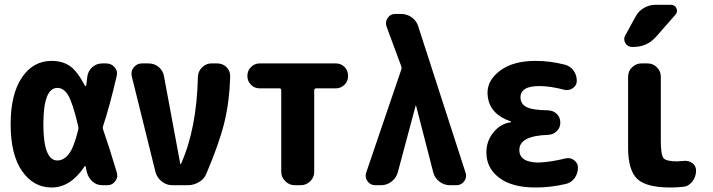

<svg xmlns="http://www.w3.org/2000/svg" viewBox="-20 -790 3040 819"><path d="M313.5 -235.4Q315.4 -244.1 313.5 -252Q290 -351.6 271 -383.3Q252 -415 224.6 -415Q165 -415 165 -260.3Q165 -105.5 224.6 -105.5Q252 -105.5 273.4 -132.8Q294.9 -160.2 313.5 -235.4ZM419.9 -237.3Q442.4 -173.8 478.5 -53.7Q484.4 -34.2 471.7 -17.1Q459 0 438.5 0H417Q391.6 0 374 -16.1Q356.4 -32.2 350.6 -55.7Q349.6 -59.6 347.7 -67.4Q345.7 -75.2 345.7 -79.1Q345.7 -81.1 343.8 -81.5Q341.8 -82 340.8 -80.1Q281.2 9.8 200.2 9.8Q123 9.8 74.2 -60.1Q25.4 -129.9 25.4 -259.8Q25.4 -387.7 73.2 -459Q121.1 -530.3 200.2 -530.3Q245.1 -530.3 276.9 -509.3Q308.6 -488.3 342.8 -423.8Q343.8 -422.9 345.7 -422.9Q347.7 -422.9 347.7 -424.8Q348.6 -430.7 350.1 -443.8Q351.6 -457 352.5 -462.9Q355.5 -487.3 373.5 -503.4Q391.6 -519.5 417 -519.5H432.6Q455.1 -519.5 469.2 -502.9Q483.4 -486.3 477.5 -464.8Q448.2 -337.9 419.9 -252.9Q417 -245.1 419.9 -237.3Z M906.2 -519.5Q930.7 -519.5 946.8 -502.9Q962.9 -486.3 961.9 -462.9Q959 -357.4 937 -267.6Q915 -177.7 861.3 -51.8Q852.5 -27.3 829.6 -13.7Q806.6 0 781.2 0H714.8Q690.4 0 670.4 -15.6Q650.4 -31.2 643.6 -54.7L542 -464.8Q537.1 -486.3 550.8 -502.9Q564.5 -519.5 585 -519.5H613.3Q638.7 -519.5 657.2 -503.9Q675.8 -488.3 679.7 -463.9L749 -90.8Q749 -89.8 750 -89.8Q752 -89.8 752 -90.8Q819.3 -241.2 824.2 -462.9Q825.2 -486.3 842.3 -502.9Q859.4 -519.5 881.8 -519.5Z M1412.1 -519.5Q1434.6 -519.5 1449.7 -504.4Q1464.8 -489.3 1464.8 -465.8Q1464.8 -443.4 1449.2 -428.2Q1433.6 -413.1 1412.1 -413.1H1329.1Q1320.3 -413.1 1320.3 -404.3V-56.6Q1320.3 -33.2 1303.2 -16.6Q1286.1 0 1262.7 0H1237.3Q1213.9 0 1196.8 -17.1Q1179.7 -34.2 1179.7 -56.6V-404.3Q1179.7 -413.1 1171.9 -413.1H1087.9Q1065.4 -413.1 1050.3 -428.7Q1035.2 -444.3 1035.2 -465.8Q1035.2 -489.3 1050.8 -504.4Q1066.4 -519.5 1087.9 -519.5Z M1764.6 -675.8 1965.8 -53.7Q1972.7 -34.2 1960.4 -17.1Q1948.2 0 1926.8 0H1899.4Q1874 0 1854 -15.6Q1834 -31.2 1828.1 -54.7L1754.9 -338.9Q1754.9 -339.8 1753.9 -339.8Q1752.9 -339.8 1752.9 -338.9L1676.8 -54.7Q1669.9 -30.3 1649.9 -15.1Q1629.9 0 1605.5 0H1581.1Q1559.6 0 1547.4 -17.1Q1535.2 -34.2 1542 -53.7L1691.4 -492.2Q1694.3 -500 1691.4 -507.8L1628.9 -676.8Q1622.1 -695.3 1633.3 -712.9Q1644.5 -730.5 1666 -730.5H1690.4Q1716.8 -730.5 1737.3 -715.3Q1757.8 -700.2 1764.6 -675.8Z M2392.6 -114.3Q2412.1 -119.1 2428.7 -106.9Q2445.3 -94.7 2445.3 -75.2Q2445.3 -49.8 2430.7 -29.8Q2416 -9.8 2391.6 -4.9Q2328.1 9.8 2264.6 9.8Q2164.1 9.8 2109.4 -31.7Q2054.7 -73.2 2054.7 -139.6Q2054.7 -188.5 2085 -225.6Q2115.2 -262.7 2159.2 -268.6Q2160.2 -268.6 2160.2 -269.5Q2160.2 -271.5 2158.2 -272.5Q2060.5 -305.7 2059.6 -394.5Q2059.6 -449.2 2114.7 -489.7Q2169.9 -530.3 2264.6 -530.3Q2325.2 -530.3 2387.7 -514.6Q2412.1 -508.8 2426.3 -489.3Q2440.4 -469.7 2440.4 -445.3Q2440.4 -425.8 2423.8 -414.1Q2407.2 -402.3 2386.7 -407.2Q2327.1 -422.9 2280.3 -422.9Q2200.2 -422.9 2200.2 -375Q2200.2 -346.7 2225.6 -333.5Q2251 -320.3 2318.4 -319.3Q2340.8 -318.4 2355.5 -303.7Q2370.1 -289.1 2370.1 -267.1Q2370.1 -245.1 2355 -230.5Q2339.8 -215.8 2318.4 -214.8Q2195.3 -210.9 2195.3 -150.4Q2195.3 -97.7 2275.4 -96.7Q2324.2 -97.7 2392.6 -114.3Z M2893.6 -103.5Q2916 -106.4 2932.6 -94.7Q2949.2 -83 2949.2 -61.5Q2949.2 -49.8 2945.3 -38.1Q2941.4 -26.4 2934.1 -16.6Q2926.8 -6.8 2916.5 -0.5Q2906.2 5.9 2893.6 6.8Q2868.2 9.8 2838.9 9.8Q2736.3 9.8 2697.8 -27.3Q2659.2 -64.5 2659.2 -160.2V-462.9Q2659.2 -486.3 2676.3 -502.9Q2693.4 -519.5 2715.8 -519.5H2742.2Q2765.6 -519.5 2782.2 -502.9Q2798.8 -486.3 2798.8 -462.9V-190.4Q2798.8 -129.9 2810.1 -115.7Q2821.3 -101.6 2869.1 -101.6Q2876 -101.6 2893.6 -103.5ZM2681.6 -589.8H2675.8Q2657.2 -589.8 2647.5 -606.4Q2637.7 -623 2647.5 -639.6L2691.4 -719.7Q2704.1 -743.2 2727.1 -756.3Q2750 -769.5 2776.4 -769.5H2841.8Q2858.4 -769.5 2865.2 -754.9Q2872.1 -740.2 2861.3 -727.5L2777.3 -631.8Q2739.3 -589.8 2681.6 -589.8Z"/></svg>

Font: Rounded Mgen+ 2m bold
Style: Bold
Weight: 700
Designer: [Source Han Sans]
Ryoko NISHIZUKA  (kana & ideographs); Paul D. Hunt (Latin, Greek & Cyrillic); Wenlong ZHANG  (bopomofo
Version: Version 1.059.20150602